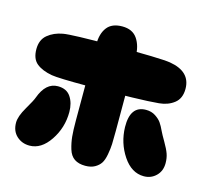

<svg xmlns="http://www.w3.org/2000/svg" viewBox="-103 -831 1022 949"><g transform="rotate(15 408.0 -356.5)"><path d="M320 -384Q591 -384 683 -393Q728 -397 759.5 -421.5Q791 -446 791 -495Q791 -584 683 -602Q633 -610 391 -610Q178 -610 135 -602Q90 -594 59 -568.5Q28 -543 28 -495Q28 -445 56.5 -422Q85 -399 135 -390Q169 -384 320 -384ZM118 -25Q178 -25 222 -90.5Q266 -156 266 -236Q266 -282 245 -313.5Q224 -345 179 -345Q117 -345 87 -262Q82 -247 53.5 -198.5Q25 -150 25 -118Q25 -75 52 -50Q79 -25 118 -25ZM410 0Q439 0 458.5 -11Q478 -22 488.5 -38Q499 -54 504.5 -84Q510 -114 511 -138Q512 -162 512 -204V-585Q512 -640 487.5 -676.5Q463 -713 410 -713Q357 -713 332.5 -681Q308 -649 308 -595V-204Q308 -154 311 -123Q314 -92 323.5 -60.5Q333 -29 354.5 -14.5Q376 0 410 0ZM703 -25Q740 -25 765.5 -50Q791 -75 791 -115Q791 -141 783.5 -162.5Q776 -184 757 -216.5Q738 -249 732 -262Q720 -288 709.5 -303Q699 -318 678.5 -331.5Q658 -345 630 -345Q549 -345 551 -236Q553 -155 596.5 -90Q640 -25 703 -25Z"/></g></svg>

Font: Cherry Bomb
Style: Regular
Weight: 400
Designer: satsuyako
Foundry: satsuyako
Version: Version 4.0